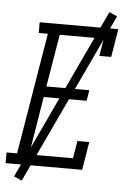

<svg xmlns="http://www.w3.org/2000/svg" viewBox="-82 -861 642 985"><g transform="rotate(5 239.0 -368.0)"><path d="M-22 0V-55H32L136 -680H89V-735H494L470 -590H409L424 -680H197L152 -410H373L364 -355H143L94 -55H320L335 -145H396L372 0ZM68 82 27 64 441 -818 482 -800Z"/></g></svg>

Font: Iosevka Slab Light Oblique
Style: Regular
Weight: 300
Italic angle: -9°
Monospace: yes
Designer: Belleve Invis
Foundry: Belleve Invis
Version: Version 11.1.1; ttfautohint (v1.8.3)